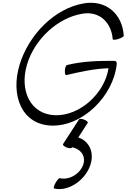

<svg xmlns="http://www.w3.org/2000/svg" viewBox="-20 -861 905 1373"><path d="M865 -605C856 -758 742 -864 580 -837C368 -801 186 -611 121 -401C52 -177 137 30 347 37C569 45 792 -173 815 -405C816 -417 809 -426 796 -426C685 -426 574 -424 459 -396C452 -395 445 -377 444 -357C443 -337 447 -322 454 -324C555 -348 657 -370 756 -373C728 -192 550 -31 373 -37C197 -44 118 -213 173 -399C226 -577 388 -733 569 -763C692 -784 777 -699 786 -581C786 -575 804 -575 826 -582C847 -589 865 -599 865 -605ZM545 -7 431 169C427 175 438 186 455 193C472 200 490 201 494 195L496 192C551 204 590 244 579 302C564 376 478 431 407 413C402 412 388 427 377 447C366 468 361 485 367 487C474 513 605 418 632 298C650 214 611 146 540 122L607 18C611 12 601 2 583 -5C566 -12 549 -13 545 -7Z"/></svg>

Font: Nupuram Light Oblique
Style: Regular
Weight: 300
Designer: Santhosh Thottingal (santhosh.thottingal@gmail.com)
Foundry: SMC
Version: Version 1.000